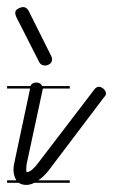

<svg xmlns="http://www.w3.org/2000/svg" viewBox="-20 -530 319 542"><path d="M177 -280H101Q101 -279 100.5 -277.5Q100 -276 100 -275L55 -66Q54 -57 54 -51Q54 -48 55 -44Q62 -44 70.5 -51Q79 -58 87 -69L246 -277Q252 -285 259 -285Q266 -285 272.5 -279Q279 -273 279 -266Q279 -260 274 -256L116 -47Q102 -30 88 -21H177V-14H77Q65 -8 55 -8Q41 -8 33 -14H0V-21H26Q18 -35 18 -52Q18 -61 21 -73L65 -280H0V-287H66Q70 -297 82 -297Q91 -297 96 -292Q98 -289 99 -287H177ZM124 -373Q127 -368 127 -363Q127 -354 120.5 -349.5Q114 -345 107 -345Q95 -345 90 -356L26 -482Q23 -489 23 -494Q23 -501 31 -505.5Q39 -510 46 -510Q55 -510 61 -499Z"/></svg>

Font: Gruenewald VA 3. Klasse
Style: Regular
Weight: 400
Designer: Peter Wiegel
Foundry: Peter Wiegel, nach dem Schriftentwurf von Dr. H. Gr¸newald
Version: Version 0.007